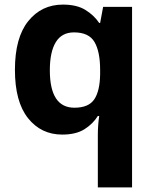

<svg xmlns="http://www.w3.org/2000/svg" viewBox="-20 -576 673 836"><path d="M406 11Q406 -31 412 -71H406Q385 -37 348 -13.5Q311 10 251 10Q159 10 102 -61.5Q45 -133 45 -272Q45 -412 103 -484Q161 -556 254 -556Q314 -556 351.5 -533Q389 -510 412 -476H416L429 -546H555V240H406ZM304 -107Q366 -107 390.5 -143.5Q415 -180 416 -253V-271Q416 -351 391.5 -393Q367 -435 302 -435Q249 -435 223 -392.5Q197 -350 197 -270Q197 -107 304 -107Z"/></svg>

Font: Noto Sans Telugu
Style: Bold
Weight: 700
Designer: Jelle Bosma - Monotype Design Team
Foundry: Monotype Imaging Inc.
Version: Version 2.005; ttfautohint (v1.8.4.7-5d5b)